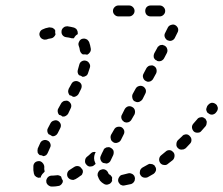

<svg xmlns="http://www.w3.org/2000/svg" viewBox="-20 -662 816 702"><path d="M193 18Q197 18 201 15Q204 13 206 10Q208 7 209 5Q210 2 210 -1Q209 -2 209 -3Q205 -9 204 -15Q203 -16 203 -17Q202 -17 201 -18Q198 -20 194 -21Q190 -22 186 -21Q180 -20 174 -20Q172 -20 170 -20Q162 -20 156 -15Q150 -9 149 -1Q149 3 150 7Q152 10 154 13Q157 16 161 18Q164 20 168 20Q171 20 174 20Q183 20 193 18ZM466 7Q469 5 471 1Q473 -2 473 -6Q474 -9 473 -13Q472 -16 471 -19Q467 -25 461 -27Q455 -30 448 -28Q438 -25 428 -23Q420 -22 416 -15Q411 -8 412 0Q413 4 415 7Q417 10 420 13Q424 15 427 16Q431 17 435 16Q447 14 459 11Q463 10 466 7ZM376 12Q369 15 361 11Q352 6 346 -1Q341 -8 338 -17Q336 -21 337 -25Q337 -29 339 -32Q341 -36 344 -39Q347 -41 351 -42Q358 -45 366 -41Q373 -37 376 -29Q376 -28 377 -27Q378 -25 380 -24Q384 -23 386 -19Q389 -16 390 -13Q390 -12 390 -12Q390 -12 390 -11Q389 -6 390 0Q389 1 389 1Q389 2 388 3Q384 10 376 12ZM280 -24Q282 -28 283 -32Q283 -34 283 -37Q283 -39 282 -41Q280 -43 279 -45Q276 -48 273 -52Q268 -55 262 -55Q257 -55 252 -52Q243 -46 235 -41Q228 -37 226 -29Q224 -21 228 -14Q230 -11 234 -8Q237 -6 241 -5Q245 -4 248 -4Q252 -5 256 -7Q265 -12 274 -19Q278 -21 280 -24ZM550 -38Q552 -45 548 -52Q548 -52 548 -52Q546 -54 545 -57Q543 -59 540 -60Q538 -62 535 -62Q531 -63 527 -63Q523 -62 520 -60Q511 -55 502 -50Q498 -48 496 -45Q493 -42 492 -38Q491 -34 491 -30Q491 -26 493 -23Q497 -15 505 -13Q513 -11 520 -14Q530 -20 541 -26Q547 -30 550 -38ZM120 -12Q117 -13 113 -15Q110 -17 107 -20Q105 -24 104 -27Q101 -39 102 -54Q102 -62 108 -68Q114 -73 123 -73Q127 -73 130 -71Q134 -69 136 -66Q139 -63 140 -60Q142 -56 142 -52Q141 -43 143 -37Q143 -36 143 -36Q143 -35 143 -34Q142 -33 141 -32Q134 -26 130 -18Q129 -15 129 -13Q129 -13 128 -13Q128 -13 128 -13Q124 -12 120 -12ZM317 -54Q313 -53 309 -53Q305 -53 302 -55Q298 -57 296 -60Q290 -66 291 -74Q291 -82 297 -88Q305 -94 312 -101Q316 -105 320 -106Q325 -107 330 -106Q329 -103 327 -100Q324 -92 324 -84Q324 -75 328 -67Q328 -65 330 -63Q327 -60 324 -58Q321 -55 317 -54ZM618 -90Q619 -98 615 -104Q615 -104 614 -105Q613 -106 611 -108Q606 -113 599 -113Q591 -113 586 -108Q577 -101 569 -94Q563 -89 562 -81Q561 -73 566 -66Q568 -63 572 -61Q575 -59 579 -59Q583 -58 587 -59Q591 -60 594 -63Q603 -70 612 -77Q617 -82 618 -90ZM358 -112Q359 -116 362 -119Q365 -121 369 -123Q373 -124 377 -124Q381 -124 384 -122Q392 -118 395 -111Q397 -103 394 -95Q389 -85 385 -76Q383 -71 379 -68Q375 -65 370 -64Q365 -65 359 -66Q358 -66 358 -66Q351 -69 348 -77Q345 -84 348 -91Q352 -101 358 -112ZM117 -111Q117 -115 118 -119Q122 -128 127 -139Q130 -146 138 -149Q146 -152 154 -148Q161 -145 164 -137Q167 -129 163 -122Q159 -112 155 -104Q153 -99 149 -95Q145 -92 139 -91Q139 -91 139 -91Q132 -95 125 -95Q123 -97 121 -99Q119 -101 118 -103Q117 -107 117 -111ZM680 -150Q680 -158 675 -163Q675 -164 674 -164Q673 -166 671 -167Q669 -169 666 -170Q663 -171 660 -171Q656 -170 652 -169Q648 -167 646 -164Q638 -156 630 -149Q625 -143 625 -135Q624 -127 630 -121Q633 -118 637 -116Q640 -115 644 -115Q648 -115 652 -116Q656 -118 659 -120Q667 -128 675 -137Q680 -142 680 -150ZM386 -169 397 -188Q401 -196 409 -198Q417 -200 424 -197Q431 -193 434 -185Q436 -177 432 -170L422 -150Q418 -143 411 -141Q405 -138 398 -140Q396 -141 394 -142Q393 -143 393 -143Q386 -147 385 -155Q383 -162 386 -169ZM155 -193 165 -212Q169 -219 177 -221Q185 -224 192 -220Q199 -216 202 -208Q204 -200 200 -193L191 -175Q188 -169 182 -166Q177 -163 171 -164Q167 -167 163 -169Q161 -170 158 -171Q154 -175 153 -182Q152 -188 155 -193ZM735 -208Q736 -212 736 -216Q736 -219 734 -222Q733 -225 731 -228Q730 -228 730 -228Q728 -230 726 -231Q720 -235 713 -233Q705 -232 701 -226Q694 -218 687 -210Q681 -203 682 -195Q683 -187 689 -181Q695 -176 704 -177Q712 -177 717 -184Q724 -192 732 -201Q734 -204 735 -208ZM426 -243 436 -263Q440 -270 448 -273Q456 -275 463 -271Q471 -267 473 -259Q475 -252 472 -244L461 -225Q459 -221 456 -219Q453 -216 449 -215Q446 -214 443 -214Q440 -214 437 -215Q436 -216 434 -216Q433 -217 432 -218Q426 -222 424 -229Q422 -237 426 -243ZM193 -265 203 -283Q205 -287 208 -289Q211 -292 215 -293Q219 -294 223 -294Q227 -294 230 -292Q237 -288 240 -280Q242 -272 238 -265L229 -246Q226 -241 220 -238Q215 -235 208 -236Q206 -238 203 -240Q199 -241 196 -242Q192 -247 191 -253Q190 -260 193 -265ZM776 -262Q777 -266 776 -270Q775 -273 773 -277Q771 -280 768 -282Q761 -287 753 -286Q745 -284 740 -277Q739 -276 738 -275Q736 -271 735 -267Q734 -264 734 -260Q735 -256 737 -252Q739 -249 743 -247Q749 -242 757 -243Q766 -245 770 -251Q772 -253 773 -255Q775 -258 776 -262ZM465 -318 476 -338Q480 -345 487 -347Q495 -350 503 -346Q510 -342 513 -334Q515 -326 511 -319L501 -299Q497 -293 490 -290Q483 -287 476 -290Q475 -291 474 -291Q473 -292 471 -292Q465 -297 464 -304Q462 -311 465 -318ZM229 -329Q230 -333 231 -337L241 -355Q245 -363 253 -365Q261 -367 268 -363Q275 -360 278 -352Q280 -344 276 -336L267 -318Q264 -313 258 -310Q253 -307 247 -308Q244 -310 241 -312Q237 -313 234 -314Q233 -316 232 -318Q231 -320 230 -322Q229 -326 229 -329ZM505 -393 515 -412Q517 -416 520 -418Q523 -421 527 -422Q531 -423 535 -423Q539 -423 542 -421Q550 -417 552 -409Q554 -401 551 -394L540 -374Q538 -370 535 -368Q532 -365 528 -364Q525 -363 522 -363Q518 -363 515 -365Q514 -365 513 -366Q512 -366 511 -367Q505 -371 503 -379Q501 -386 505 -393ZM270 -426Q272 -434 279 -438Q286 -442 294 -440Q302 -438 306 -431Q311 -424 309 -416Q306 -406 302 -395Q300 -388 295 -385Q289 -381 282 -381Q281 -382 279 -383Q274 -386 269 -387Q265 -391 264 -397Q263 -402 265 -408Q268 -417 270 -426ZM544 -467 555 -487Q556 -491 560 -493Q563 -496 566 -497Q570 -498 574 -498Q578 -497 582 -495Q589 -491 591 -484Q594 -476 590 -468L580 -449Q578 -445 575 -443Q572 -440 568 -439Q565 -438 561 -438Q558 -438 555 -439Q554 -440 553 -441Q552 -441 550 -442Q544 -446 542 -453Q541 -461 544 -467ZM268 -494Q265 -502 269 -509Q272 -517 280 -520Q284 -521 287 -521Q291 -521 295 -519Q299 -518 301 -515Q304 -512 306 -508Q310 -497 312 -484Q313 -477 309 -471Q305 -465 299 -462Q291 -464 283 -463Q279 -465 276 -469Q273 -473 272 -478Q271 -487 268 -494ZM584 -542 594 -562Q598 -569 606 -571Q614 -574 621 -570Q628 -566 631 -558Q633 -550 629 -543L619 -523Q616 -517 609 -514Q602 -511 595 -514Q593 -515 592 -515Q591 -516 590 -516Q584 -521 582 -528Q580 -535 584 -542ZM157 -520Q153 -519 152 -518Q148 -517 144 -517Q140 -517 136 -519Q133 -520 130 -523Q127 -526 126 -529Q122 -537 126 -545Q129 -552 137 -555Q144 -559 160 -562Q164 -562 168 -561Q172 -561 175 -558Q178 -557 179 -555Q181 -553 182 -550Q182 -550 182 -550Q181 -543 183 -536Q181 -531 177 -527Q173 -523 168 -522Q162 -521 157 -520ZM222 -526Q214 -527 209 -533Q204 -539 205 -548Q205 -552 207 -555Q209 -559 212 -561Q215 -564 219 -565Q223 -566 226 -566Q240 -564 251 -561Q255 -559 258 -557Q261 -554 262 -551Q264 -548 264 -544Q265 -541 264 -537Q261 -535 258 -533Q253 -528 250 -522Q247 -522 244 -522Q241 -522 239 -523Q231 -525 222 -526ZM466 -608Q472 -614 472 -622Q472 -630 466 -636Q460 -642 452 -642H413Q405 -642 399 -636Q393 -630 393 -622Q393 -614 399 -608Q405 -602 413 -602H452Q460 -602 466 -608ZM578 -608Q584 -614 584 -622Q584 -630 578 -636Q572 -642 564 -642H531Q522 -642 516 -636Q511 -630 511 -622Q511 -614 516 -608Q522 -602 531 -602H564Q572 -602 578 -608Z"/></svg>

Font: FRB American Cursive Dashed
Style: Bold Italic
Weight: 700
Italic angle: -25°
Version: Version 2.0;Modular Font Editor K font №1